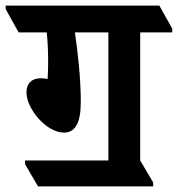

<svg xmlns="http://www.w3.org/2000/svg" viewBox="-76 -645 632 682"><path d="M59 17H468V3L422 -75V-530H536V-543L490 -625H-56V-613L-10 -530H90C94 -492 95 -456 95 -422C95 -401 94 -377 93 -364C87 -366 78 -367 69 -367C37 -367 18 -349 18 -317C18 -258 89 -174 151 -174C190 -174 211 -206 211 -283C211 -367 200 -463 190 -530H309V-75H13V-62Z"/></svg>

Font: Noto Serif Devanagari Condensed
Style: Bold
Weight: 700
Width: 3
Designer: Universal Thirst, Indian Type Foundry and the Monotype Design Team
Foundry: Monotype Imaging Inc.
Version: Version 2.004